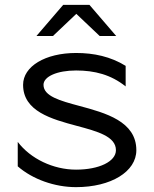

<svg xmlns="http://www.w3.org/2000/svg" viewBox="-20 -764 635 790"><path d="M130 -616H198L294 -707L390 -616H458L348 -744H240ZM53 -79.6C114.1 -26.4 204.7 6 293 6C436.8 6 541 -57.8 541 -146C541 -264.7 414.1 -299.3 306.5 -328.2C227.5 -349.4 159 -368 159 -415C159 -449.2 215.3 -474 293 -474C369.2 -474 436.3 -457 497 -408.4V-493C434.9 -531.2 366.6 -546 293 -546C166.6 -546 75 -491 75 -415C75 -306.1 191.9 -274 296.5 -246C380.9 -223.4 457 -202.7 457 -146C457 -99.6 388.1 -66 293 -66C198.9 -66 105.4 -110.9 53 -180.2Z"/></svg>

Font: Resamitz
Style: Bold
Weight: 700
Designer: gluk
Foundry: gluk
Version: Version 0.047